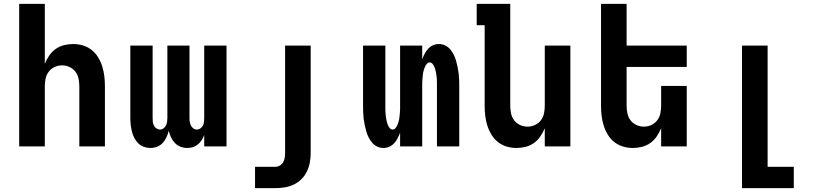

<svg xmlns="http://www.w3.org/2000/svg" viewBox="-20 -755 4240 990"><path d="M79 0V-735H211V-426Q220 -448 233.5 -468Q247 -488 266.5 -502Q286 -516 309.5 -522Q333 -528 357 -528Q383 -528 408 -520.5Q433 -513 453 -497Q473 -481 486.5 -458.5Q500 -436 507.5 -411.5Q515 -387 518 -361.5Q521 -336 521 -310V0H389V-310Q389 -330 385 -349.5Q381 -369 369 -385Q357 -401 338.5 -409.5Q320 -418 300 -418Q280 -418 261.5 -409.5Q243 -401 231 -385Q219 -369 215 -349.5Q211 -330 211 -310V0Z M755 8Q738 8 721.5 2Q705 -4 692.5 -16.5Q680 -29 672 -45Q664 -61 660 -77.5Q656 -94 654 -111.5Q652 -129 652 -146V-520H767V-146Q767 -136 768 -126.5Q769 -117 773.5 -108Q778 -99 786.5 -93Q795 -87 805 -87Q815 -87 823 -93Q831 -99 835.5 -108Q840 -117 841.5 -126.5Q843 -136 843 -146V-520H957V-146Q957 -136 958.5 -126.5Q960 -117 964.5 -108Q969 -99 977 -93Q985 -87 995 -87Q1005 -87 1013.5 -93Q1022 -99 1026.5 -108Q1031 -117 1032 -126.5Q1033 -136 1033 -146V-520H1148V0H1033V-59Q1028 -45 1020 -32.5Q1012 -20 1000.5 -10.5Q989 -1 975 3.5Q961 8 946 8Q928 8 911 1.5Q894 -5 881.5 -18Q869 -31 861.5 -47.5Q854 -64 850 -81Q846 -64 838.5 -47.5Q831 -31 819 -18Q807 -5 790 1.5Q773 8 756 8Z M1295 215V105H1400Q1412 105 1423 98.5Q1434 92 1440 81.5Q1446 71 1448 59Q1450 47 1450 35V-520H1582V35Q1582 59 1577.5 83Q1573 107 1562.5 129Q1552 151 1534.5 168.5Q1517 186 1495 196.5Q1473 207 1449 211Q1425 215 1400 215Z M1957 8Q1940 8 1924.5 0.5Q1909 -7 1898.5 -19.5Q1888 -32 1880.5 -47Q1873 -62 1868.5 -78Q1864 -94 1860.5 -110.5Q1857 -127 1855 -143.5Q1853 -160 1852.5 -176.5Q1852 -193 1852 -210V-520H1967V-210Q1967 -201 1967 -192.5Q1967 -184 1967.5 -175.5Q1968 -167 1969 -158.5Q1970 -150 1971.5 -141.5Q1973 -133 1975 -125Q1977 -117 1980.5 -109Q1984 -101 1990 -94Q1996 -87 2005 -87Q2013 -87 2019 -94Q2025 -101 2028.5 -109Q2032 -117 2034.5 -125Q2037 -133 2038.5 -141.5Q2040 -150 2040.5 -158.5Q2041 -167 2042 -175.5Q2043 -184 2043 -192.5Q2043 -201 2043 -210V-520H2157V-449Q2162 -463 2169.5 -477.5Q2177 -492 2187.5 -503.5Q2198 -515 2212.5 -521.5Q2227 -528 2243 -528Q2260 -528 2275.5 -520.5Q2291 -513 2301.5 -500.5Q2312 -488 2319.5 -473Q2327 -458 2331.5 -442Q2336 -426 2339.5 -409.5Q2343 -393 2345 -376.5Q2347 -360 2347.5 -343.5Q2348 -327 2348 -310V0H2233V-310Q2233 -319 2233 -327.5Q2233 -336 2232.5 -344.5Q2232 -353 2231 -361.5Q2230 -370 2228.5 -378.5Q2227 -387 2225 -395Q2223 -403 2219.5 -411Q2216 -419 2210 -426Q2204 -433 2195 -433Q2187 -433 2181 -426Q2175 -419 2171.5 -411Q2168 -403 2165.5 -395Q2163 -387 2161.5 -378.5Q2160 -370 2159.5 -361.5Q2159 -353 2158 -344.5Q2157 -336 2157 -327.5Q2157 -319 2157 -310V0H2043V-71Q2038 -57 2030.5 -42.5Q2023 -28 2012.5 -16.5Q2002 -5 1987.5 1.5Q1973 8 1957 8Z M2643 8Q2617 8 2592 0.5Q2567 -7 2547 -23Q2527 -39 2513.5 -61.5Q2500 -84 2492.5 -108.5Q2485 -133 2482 -158.5Q2479 -184 2479 -210V-625H2438V-735H2611V-210Q2611 -190 2615 -170.5Q2619 -151 2631 -135Q2643 -119 2661.5 -110.5Q2680 -102 2700 -102Q2720 -102 2738.5 -110.5Q2757 -119 2769 -135Q2781 -151 2785 -170.5Q2789 -190 2789 -210V-520H2921V0H2789V-94Q2780 -72 2766.5 -52Q2753 -32 2733.5 -18Q2714 -4 2690.5 2Q2667 8 2643 8Z M3243 8Q3217 8 3192 0.5Q3167 -7 3147 -23Q3127 -39 3113.5 -61.5Q3100 -84 3092.5 -108.5Q3085 -133 3082 -158.5Q3079 -184 3079 -210V-735H3211V-520H3521V-410H3211V-210Q3211 -190 3215 -170.5Q3219 -151 3231 -135Q3243 -119 3261.5 -110.5Q3280 -102 3300 -102Q3320 -102 3338.5 -110.5Q3357 -119 3369 -135Q3381 -151 3385 -170.5Q3389 -190 3389 -210V-312H3521V0H3389V-94Q3380 -72 3366.5 -52Q3353 -32 3333.5 -18Q3314 -4 3290.5 2Q3267 8 3243 8Z M3806 215V-520H3938V105H4073V215Z"/></svg>

Font: Iosevka Extrabold Extended
Style: Regular
Weight: 800
Width: 7
Monospace: yes
Designer: Belleve Invis
Foundry: Belleve Invis
Version: Version 32.5.0; ttfautohint (v1.8.4)